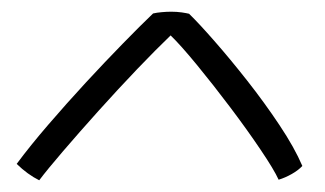

<svg xmlns="http://www.w3.org/2000/svg" viewBox="-20 -686 556 328"><path d="M303 -662.5Q319.5 -646.5 346.2 -616Q373 -585.5 402.5 -548Q432 -510.5 457.5 -472.2Q483 -434 496.5 -402.5Q489.5 -395 478.5 -388.8Q467.5 -382.5 456 -379Q448 -396.5 425.2 -430.2Q402.5 -464 373.2 -502.8Q344 -541.5 316.5 -575Q289 -608.5 271.5 -625.5Q247 -602 214.2 -567.8Q181.5 -533.5 148.2 -496.5Q115 -459.5 87.8 -427.8Q60.5 -396 47 -378Q27 -388 8.5 -406Q31.5 -437 62.5 -473Q93.5 -509 126.5 -544.8Q159.5 -580.5 189.8 -611.5Q220 -642.5 241.5 -663Q248 -664.5 256.2 -665.2Q264.5 -666 272.5 -666Q282 -666 290.5 -664.8Q299 -663.5 303 -662.5Z"/></svg>

Font: Grandstander ExtraLight
Style: Regular
Weight: 200
Designer: Tyler Finck
Foundry: Etcetera Type Co
Version: Version 1.200; ttfautohint (v1.8.3)